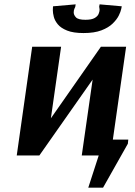

<svg xmlns="http://www.w3.org/2000/svg" viewBox="-20 -715 619 883"><path d="M373 -624Q401 -624 415 -632Q429 -640 433.5 -651Q438 -662 438 -670Q438 -676 437 -679.5Q436 -683 436 -683L438 -695L540 -686Q540 -686 537.5 -673.5Q535 -661 526 -643Q517 -625 498 -606.5Q479 -588 446.5 -575.5Q414 -563 364 -563Q317 -563 288.5 -574.5Q260 -586 246 -603Q232 -620 227.5 -637.5Q223 -655 223 -668Q223 -676 223.5 -681Q224 -686 224 -686L328 -695L326 -683Q326 -683 322.5 -675.5Q319 -668 319 -658Q319 -646 329.5 -635Q340 -624 373 -624ZM386 148 434 0H356L406 -349L161 0H57L128 -500H261L214 -171L444 -500H560L499 -73H570L568 -54L454 148Z"/></svg>

Font: Arsenal SC
Style: Bold Italic
Weight: 700
Italic angle: -9.10001°
Designer: Andrij Shevchenko
Foundry: Stairsfor
Version: Version 2.001; ttfautohint (v1.8.4.7-5d5b)